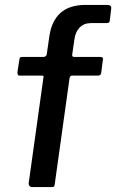

<svg xmlns="http://www.w3.org/2000/svg" viewBox="-20 -762 473 782"><path d="M389 -530Q395 -530 398 -527Q401 -524 399 -518L392 -464Q390 -454 379 -454H273Q265 -454 263 -442L203 -12Q202 -4 199.5 -2Q197 0 190 0H110Q104 0 100 -5Q96 -10 97 -17L157 -447Q159 -454 152 -454H60Q54 -454 52.5 -458Q51 -462 51 -468L59 -520Q60 -526 62 -528Q64 -530 71 -530H157Q163 -530 167 -534Q171 -538 171 -545L181 -614Q190 -677 226.5 -709.5Q263 -742 329 -742H417Q425 -742 429.5 -738.5Q434 -735 433 -727L427 -677Q426 -668 414 -668H351Q322 -668 304.5 -650Q287 -632 283 -601L274 -539Q273 -530 283 -530H389Z"/></svg>

Font: Libre Franklin Thin Medium
Style: Italic
Weight: 500
Italic angle: -8°
Version: Version 3.000